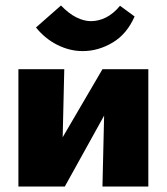

<svg xmlns="http://www.w3.org/2000/svg" viewBox="-20 -679 607 699"><path d="M353 0 363 -427H520V0ZM47 0V-427H214L204 0ZM153 0V-85L353 -427H405V-341L216 0ZM281 -493Q234 -493 189 -515.5Q144 -538 111 -579L202 -659Q231 -629 258.5 -615.5Q286 -602 311 -602Q339 -602 366 -615.5Q393 -629 417 -658L470 -619Q442 -555 390 -524Q338 -493 281 -493Z"/></svg>

Font: Ysabeau Office Black
Style: Regular
Weight: 900
Designer: Christian Thalmann (Catharsis Fonts)
Version: Version 2.001;gftools[0.9.30]; featfreeze: tnum,lnum,ss02